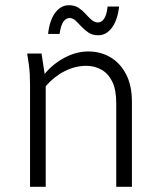

<svg xmlns="http://www.w3.org/2000/svg" viewBox="-20 -715 615 735"><path d="M84 -510H139L151 -432Q182 -470 227 -494Q272 -518 318 -518Q364 -518 401.5 -496.5Q439 -475 462 -432Q485 -389 485 -325V0H425V-320Q425 -372 409.5 -403Q394 -434 368 -448.5Q342 -463 310 -463Q268 -463 227.5 -442.5Q187 -422 155 -385V0H95V-388Q95 -413 94 -431Q93 -449 90 -471ZM164 -585Q170 -638 191.5 -666.5Q213 -695 244 -695Q266 -695 281 -685Q296 -675 307.5 -662Q319 -649 330.5 -639Q342 -629 355 -629Q368 -629 378 -642.5Q388 -656 392 -690H436Q430 -638 408.5 -609Q387 -580 356 -580Q334 -580 319 -590Q304 -600 292 -613Q280 -626 269.5 -636Q259 -646 246 -646Q233 -646 223 -632.5Q213 -619 208 -585Z"/></svg>

Font: Radio Canada Light
Style: Regular
Weight: 300
Designer: Charles Daoud, Etienne Aubert Bonn, Alexandre Saumier Demers, Jacques Le Bailly
Foundry: Radio-Canada
Version: Version 2.104;gftools[0.9.28.dev5+ged2979d]